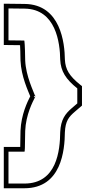

<svg xmlns="http://www.w3.org/2000/svg" viewBox="-74 -789 456 1023"><path d="M55.2 -573 -28.8 -574V-744L57.2 -743C224.8 -741 245.8 -559 246.8 -471C249.8 -409 276.8 -367 337.8 -318V-238L308.8 -213C273.8 -183 249.8 -152 246.8 -85C245.8 13 228.8 189 56.2 189H-28.8V19H56.2C58.2 19 59.2 5 60.2 -89V-91C63.8 -179.5 101.2 -247.9 112.5 -270.8C113.8 -270.7 114.2 -271.8 113.9 -273.9C115.9 -278.4 115.8 -280 112.8 -278.4C104.6 -302.9 64 -382.7 60.2 -467V-468C59.2 -549 56.2 -573 55.2 -573ZM112.5 -270.8C111.2 -270.8 109.2 -271.9 106.2 -274C109.1 -276.2 111.3 -277.7 112.8 -278.4C113.4 -276.6 113.8 -275.1 113.9 -273.9C113.5 -273 113 -272 112.5 -270.8ZM32.9 -548.3C33.8 -532 34.8 -506.7 35.2 -467.8V-466.4C39.1 -381.2 75.9 -304.6 87.1 -275.9C72.7 -247.3 38.8 -180.1 35.2 -91.5V-89.1C34.8 -47.5 34.3 -20.4 33.8 -6H-53.8V214H56.2C254.3 214 270.7 9.7 271.7 -84.3C274.7 -145.2 292.8 -166.4 325.1 -194.1L362.8 -226.5V-330L353.4 -337.5C295 -384.4 274.5 -418.8 271.7 -471.8C270.7 -557.7 250.2 -765.7 57.5 -768L-53.8 -769.3V-549.3Z"/></svg>

Font: Nordica Plus
Style: NordicaClassicBkExtOl
Weight: 900
Version: Version 1.01